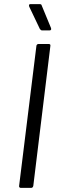

<svg xmlns="http://www.w3.org/2000/svg" viewBox="-20 -914 291 934"><path d="M73 -10 157 -690Q157 -694 160 -697Q163 -700 167 -700H217Q227 -700 225 -690L142 -10Q140 0 131 0H81Q77 0 74.5 -3Q72 -6 73 -10ZM229 -773Q229 -766 220 -766H185Q179 -766 174 -773L122 -882Q121 -884 121 -888Q121 -894 129 -894H173Q182 -894 183 -887L228 -778Q229 -776 229 -773Z"/></svg>

Font: Barlow
Style: Italic
Weight: 400
Italic angle: -7°
Designer: Jeremy Tribby
Foundry: Tribby Type
Version: Version 1.408